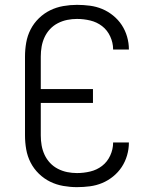

<svg xmlns="http://www.w3.org/2000/svg" viewBox="-20 -763 640 791"><path d="M297 8Q269 8 240.5 3Q212 -2 186.5 -14.5Q161 -27 140 -47.5Q119 -68 106 -93.5Q93 -119 88 -147.5Q83 -176 83 -205V-530Q83 -559 88 -587.5Q93 -616 106 -641.5Q119 -667 140 -687.5Q161 -708 186.5 -720.5Q212 -733 240.5 -738Q269 -743 297 -743Q324 -743 350.5 -739.5Q377 -736 401 -726Q425 -716 446 -699Q467 -682 481.5 -660Q496 -638 503.5 -612Q511 -586 511 -560Q511 -560 511 -559.5Q511 -559 511 -559H446Q446 -559 446 -559.5Q446 -560 446 -560Q446 -587 434 -613Q422 -639 400.5 -655.5Q379 -672 352 -678.5Q325 -685 297 -685Q277 -685 257 -681Q237 -677 218.5 -667.5Q200 -658 186 -643Q172 -628 163.5 -609.5Q155 -591 151.5 -571Q148 -551 148 -530V-396H363V-339H148V-205Q148 -184 151.5 -164Q155 -144 163.5 -125.5Q172 -107 186 -92Q200 -77 218.5 -67.5Q237 -58 257 -54Q277 -50 297 -50Q325 -50 352 -56.5Q379 -63 400.5 -79.5Q422 -96 434 -122Q446 -148 446 -175Q446 -175 446 -175.5Q446 -176 446 -176H511Q511 -176 511 -175.5Q511 -175 511 -175Q511 -149 503.5 -123Q496 -97 481.5 -75Q467 -53 446 -36Q425 -19 401 -9Q377 1 350.5 4.5Q324 8 297 8Z"/></svg>

Font: Iosevka Aile Custom Light
Style: Regular
Weight: 300
Designer: Belleve Invis
Foundry: Belleve Invis
Version: Version 17.0.2; ttfautohint (v1.8.3)